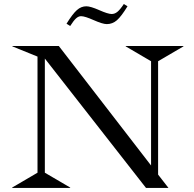

<svg xmlns="http://www.w3.org/2000/svg" viewBox="-20 -927 955 947"><path d="M811 0H700.2L201.2 -638.2V-75.2L326.2 -2V0H40V-2L165 -75.2V-647.9L41 -698.2V-700.2H270L725.1 -110.8V-625L600.1 -698.2V-700.2H884.8V-698.2L759.8 -625V-65.9ZM308.1 -810.1Q338.4 -858.9 359.4 -877.4Q380.4 -896 405.8 -896Q426.3 -896 469.5 -877Q512.7 -857.9 530.8 -857.9Q545.9 -857.9 559.1 -868.7Q572.3 -879.4 590.8 -907.2L608.9 -896Q578.6 -846.2 556.6 -827.1Q534.7 -808.1 506.8 -808.1Q486.3 -808.1 442.4 -827.6Q398.4 -847.2 379.9 -847.2Q367.2 -847.2 355.2 -836.4Q343.3 -825.7 326.2 -798.8Z"/></svg>

Font: Messapia
Style: Regular
Weight: 400
Designer: Luca Marsano
Foundry: Collletttivo
Version: Version 1.000;FEAKit 1.0